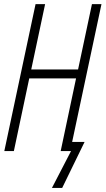

<svg xmlns="http://www.w3.org/2000/svg" viewBox="-20 -734 513 933"><path d="M232.4 179.2 325.2 0H274.9L349.6 -353H122.1L47.4 0H1L152.8 -713.9H199.2L131.8 -396.5H359.4L426.8 -713.9H473.1L330.6 -44.4H391.1L282.2 179.2Z"/></svg>

Font: Open Sans Condensed Light
Style: Italic
Weight: 300
Width: 3
Italic angle: -12°
Designer: Monotype Design Team
Foundry: Monotype Imaging Inc.
Version: Version 3.000; ttfautohint (v1.8.4)